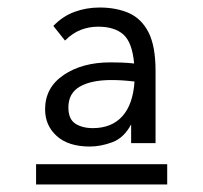

<svg xmlns="http://www.w3.org/2000/svg" viewBox="-20 -648 540 511"><path d="M219 -258Q162 -258 131 -286Q100 -314 100 -357Q100 -415 149.5 -448.5Q199 -482 274 -482Q287 -482 303 -481.5Q319 -481 337 -479Q332 -535 308.5 -556Q285 -577 241 -577Q217 -577 195 -568.5Q173 -560 153 -540L122 -579Q147 -605 178.5 -616.5Q210 -628 245 -628Q290 -628 323.5 -613Q357 -598 375.5 -561.5Q394 -525 394 -459V-267H329V-317Q310 -281 279 -269.5Q248 -258 219 -258ZM162 -362Q162 -331 180.5 -319Q199 -307 227 -307Q277 -307 305.5 -338.5Q334 -370 338 -431Q305 -435 277 -435Q223 -435 192.5 -417.5Q162 -400 162 -362ZM76 -211H425V-157H76Z"/></svg>

Font: Ligconsolata
Style: Regular
Weight: 400
Monospace: yes
Designer: Raph Levien, Cyreal, Brenton Simpson
Foundry: Raph Levien, Cyreal, Google
Version: Version 3.001; ttfautohint (v1.8.2.53-6de2)